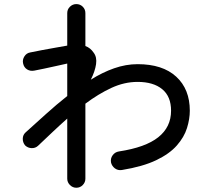

<svg xmlns="http://www.w3.org/2000/svg" viewBox="-20 -843 1040 930"><path d="M349.6 66.4Q332 66.4 318.8 53.2Q305.7 40 305.7 22.5V-268.6Q271.5 -238.3 235.8 -204.6Q200.2 -170.9 164.1 -136.7Q151.4 -125 133.3 -125.5Q115.2 -126 101.6 -138.7Q89.8 -153.3 90.3 -171.4Q90.8 -189.5 103.5 -201.2Q153.3 -246.1 203.6 -291.5Q253.9 -336.9 305.7 -377.9V-535.2Q286.1 -531.2 254.9 -523.9Q223.6 -516.6 194.3 -510.7Q165 -504.9 146.5 -501Q127 -497.1 111.3 -506.8Q95.7 -516.6 91.8 -536.1Q87.9 -553.7 98.1 -569.8Q108.4 -585.9 126 -588.9Q149.4 -593.8 182.6 -600.1Q215.8 -606.4 250 -612.3Q284.2 -618.2 305.7 -622.1V-779.3Q305.7 -797.9 318.8 -810.5Q332 -823.2 349.6 -823.2Q368.2 -823.2 380.9 -810.5Q393.6 -797.9 393.6 -779.3V-620.1Q418 -611.3 433.6 -587.9Q450.2 -566.4 445.3 -532.2Q440.4 -498 419.9 -457Q475.6 -492.2 532.7 -512.2Q589.8 -532.2 646.5 -532.2Q767.6 -532.2 833.5 -471.7Q899.4 -411.1 899.4 -306.6Q899.4 -266.6 885.7 -222.7Q872.1 -178.7 836.4 -138.2Q800.8 -97.7 736.3 -66.9Q671.9 -36.1 570.3 -19.5Q550.8 -16.6 536.1 -27.8Q521.5 -39.1 517.6 -56.6Q514.6 -76.2 525.9 -91.3Q537.1 -106.4 555.7 -109.4Q684.6 -128.9 746.6 -178.2Q808.6 -227.5 808.6 -306.6Q808.6 -376 765.6 -411.1Q722.7 -446.3 646.5 -446.3Q582 -446.3 519 -417Q456.1 -387.7 393.6 -340.8V22.5Q393.6 40 380.9 53.2Q368.2 66.4 349.6 66.4Z"/></svg>

Font: KTXP_ComRound
Style: Medium
Weight: 500
Version: Version 1.01;May 16, 2022;FontCreator 13.0.0.2683 64-bit